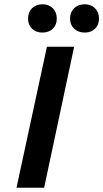

<svg xmlns="http://www.w3.org/2000/svg" viewBox="-20 -876 482 896"><path d="M111 -789Q111 -819 129.5 -837.5Q148 -856 178 -856Q208 -856 226.5 -837.5Q245 -819 245 -789Q245 -760 226.5 -742Q208 -724 178 -724Q148 -724 129.5 -742Q111 -760 111 -789ZM376 -724Q345 -724 326 -742Q307 -760 307 -789Q307 -819 326 -837.5Q345 -856 376 -856Q405 -856 423.5 -837.5Q442 -819 442 -789Q442 -760 423.5 -742Q405 -724 376 -724ZM57 0 199 -658H326L186 0Z"/></svg>

Font: EauTest
Style: Bold Italic
Weight: 700
Italic angle: -12°
Designer: Christian Thalmann (Catharsis Fonts)
Version: Version 0.001;PS 000.001;hotconv 1.0.88;makeotf.lib2.5.64775